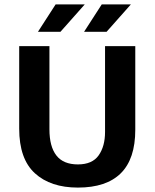

<svg xmlns="http://www.w3.org/2000/svg" viewBox="-20 -839 701 870"><path d="M67 -630H204V-253Q204 -175 235.5 -134.5Q267 -94 333 -94Q398 -94 427 -135Q456 -176 456 -241V-630H593V-251Q593 -119 527.5 -54Q462 11 333 11Q209 11 138 -54Q67 -119 67 -256ZM254 -695H152L232 -819H364ZM463 -695H361L441 -819H573Z"/></svg>

Font: Mukta Malar
Style: Bold
Weight: 700
Designer: Aadarsh Rajan, Girish Dalvi, Yashodeep Gholap
Foundry: Ek Type
Version: Version 2.538;PS 1.000;hotconv 16.6.51;makeotf.lib2.5.65220;